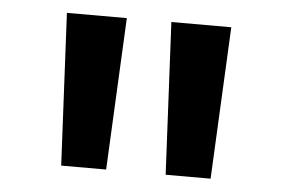

<svg xmlns="http://www.w3.org/2000/svg" viewBox="-37 -876 691 466"><g transform="rotate(5 309.0 -643.0)"><path d="M127 -457.5 108.5 -828H254.5L236.5 -457.5ZM381.5 -457.5 363 -828H509L491 -457.5Z"/></g></svg>

Font: Koeln Type Sans
Style: Bold
Weight: 700
Designer: Eben Sorkin
Foundry: Eben Sorkin
Version: Version 2.001